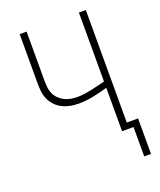

<svg xmlns="http://www.w3.org/2000/svg" viewBox="-164 -836 929 1118"><g transform="rotate(-20 300.0 -276.5)"><path d="M575 182H533V0H462V-269Q418 -256 372 -246.5Q326 -237 280 -237Q254 -237 228.5 -242Q203 -247 180 -258.5Q157 -270 139 -289Q121 -308 110.5 -332Q100 -356 97.5 -381.5Q95 -407 95 -433V-735H138V-433Q138 -412 140 -391.5Q142 -371 150 -352Q158 -333 172.5 -318Q187 -303 205 -293.5Q223 -284 243.5 -280Q264 -276 285 -276Q308 -276 330 -279Q352 -282 374.5 -287Q397 -292 419 -297Q441 -302 462 -308V-735H505V-38H575Z"/></g></svg>

Font: Zed Sans Extralight Extended
Style: Regular
Weight: 200
Width: 7
Designer: Belleve Invis
Foundry: Belleve Invis
Version: Version 1.0.0; ttfautohint (v1.8.4)